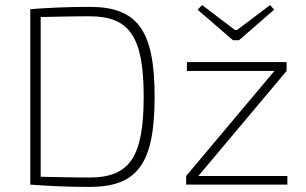

<svg xmlns="http://www.w3.org/2000/svg" viewBox="-20 -726 1202 755"><path d="M920 -568 1058 -688 1042 -706 912 -608H904L775 -706L757 -688L896 -568ZM332 -699C243 -699 166 -695 99 -690V0C167 5 242 9 332 9C521 9 588 -83 588 -345C588 -607 521 -699 332 -699ZM332 -28C258 -28 196 -30 140 -31V-659C197 -660 258 -662 332 -662C490 -662 545 -581 545 -345C545 -109 490 -28 332 -28ZM760 -34 1107 -447V-482H715V-447H1059L712 -34V0H1110V-34Z"/></svg>

Font: Exo 2 Extra Light
Style: Regular
Weight: 250
Designer: Natanael Gama
Version: Version 1.001;PS 001.001;hotconv 1.0.88;makeotf.lib2.5.64775